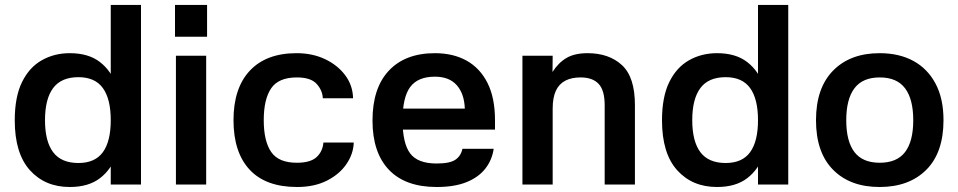

<svg xmlns="http://www.w3.org/2000/svg" viewBox="-20 -738 3833 768"><path d="M423 -718.3H544V0H423ZM259 10Q160 10 99.5 -57.3Q39 -124.7 39 -256.7Q39 -350.3 68 -409.5Q97 -468.7 147.2 -497Q197.3 -525.3 259 -525.3Q334 -525.3 379.8 -489.8Q425.7 -454.3 446.3 -393.8Q467 -333.3 467 -256.7Q467 -180.7 446.3 -120.5Q425.7 -60.3 379.8 -25.2Q334 10 259 10ZM293.7 -86Q360 -86 391.5 -129.3Q423 -172.7 423 -257.3Q423 -342 391.5 -385.7Q360 -429.3 293.7 -429.3Q225 -429.3 192.5 -385.7Q160 -342 160 -257.3Q160 -172.7 192.5 -129.3Q225 -86 293.7 -86Z M804.7 -515V0H683.7V-515ZM680 -718.3H808.3V-591H680Z M1168.3 10Q1043 10 978.5 -59.3Q914 -128.7 914 -257.3Q914 -386 979.7 -455.7Q1045.3 -525.3 1166.3 -525.3Q1229.7 -525.3 1280 -501.5Q1330.3 -477.7 1360.7 -437.2Q1391 -396.7 1392.3 -345H1271.3Q1270 -376.3 1246.7 -402.3Q1223.3 -428.3 1167.3 -428.3Q1094.3 -428.3 1064.7 -384.8Q1035 -341.3 1035 -257.3Q1035 -173.3 1064.7 -130.2Q1094.3 -87 1167.3 -87Q1221.7 -87 1246.2 -109.5Q1270.7 -132 1273.7 -168H1395Q1393.7 -122.7 1365.8 -81.8Q1338 -41 1287.7 -15.5Q1237.3 10 1168.3 10Z M1538 -303.7H1839.3Q1837 -363.7 1806.8 -397.5Q1776.7 -431.3 1719.7 -431.3Q1651.7 -431.3 1621 -390.2Q1590.3 -349 1590.3 -257Q1590.3 -165 1620.5 -124.5Q1650.7 -84 1726.7 -84Q1779.7 -84 1801.7 -99.2Q1823.7 -114.3 1829.7 -142.7H1954.7Q1948.3 -98 1921.3 -63.5Q1894.3 -29 1846.2 -9.5Q1798 10 1726.7 10Q1601.3 10 1535.7 -58.8Q1470 -127.7 1470 -256Q1470 -386 1535.7 -455.7Q1601.3 -525.3 1719.7 -525.3Q1793 -525.3 1846.7 -495.3Q1900.3 -465.3 1930.2 -405.8Q1960 -346.3 1960 -256.7V-219.7H1537Z M2190.7 0H2069.7V-515H2190.7L2190 -450Q2213.3 -487 2246 -506.2Q2278.7 -525.3 2330 -525.3Q2416 -525.3 2467.8 -477.5Q2519.7 -429.7 2519.7 -317.7V0H2398.7V-317.3Q2398.7 -376.7 2374.5 -402.5Q2350.3 -428.3 2302.3 -428.3Q2266 -428.3 2241 -415.2Q2216 -402 2203.3 -374.7Q2190.7 -347.3 2190.7 -303Z M3012 -718.3H3133V0H3012ZM2848 10Q2749 10 2688.5 -57.3Q2628 -124.7 2628 -256.7Q2628 -350.3 2657 -409.5Q2686 -468.7 2736.2 -497Q2786.3 -525.3 2848 -525.3Q2923 -525.3 2968.8 -489.8Q3014.7 -454.3 3035.3 -393.8Q3056 -333.3 3056 -256.7Q3056 -180.7 3035.3 -120.5Q3014.7 -60.3 2968.8 -25.2Q2923 10 2848 10ZM2882.7 -86Q2949 -86 2980.5 -129.3Q3012 -172.7 3012 -257.3Q3012 -342 2980.5 -385.7Q2949 -429.3 2882.7 -429.3Q2814 -429.3 2781.5 -385.7Q2749 -342 2749 -257.3Q2749 -172.7 2781.5 -129.3Q2814 -86 2882.7 -86Z M3498.3 10Q3380.3 10 3312.2 -59.1Q3244 -128.1 3244 -257.1Q3244 -386 3312.5 -455.7Q3381 -525.3 3498.4 -525.3Q3576.7 -525.3 3633.7 -494.2Q3690.7 -463 3722.3 -403.3Q3754 -343.7 3754 -257.3Q3754 -127.7 3685.2 -58.8Q3616.3 10 3498.3 10ZM3499 -87Q3567.7 -87 3600.3 -129.8Q3633 -172.7 3633 -257Q3633 -341.3 3600.3 -384.8Q3567.7 -428.3 3499 -428.3Q3430.3 -428.3 3397.7 -384.8Q3365 -341.3 3365 -257Q3365 -172.7 3397.7 -129.8Q3430.3 -87 3499 -87Z"/></svg>

Font: Asta Sans Light
Style: Regular
Weight: 300
Designer: 42dot
Version: Version 1.000